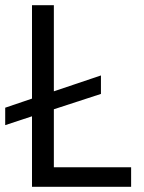

<svg xmlns="http://www.w3.org/2000/svg" viewBox="-27 -718 555 738"><path d="M477 0H96V-271L-7 -237V-304L96 -339V-698H180V-367L361 -428V-357L180 -298V-75H477Z"/></svg>

Font: IBM Plex Thai
Style: Regular
Weight: 400
Designer: Mike Abbink, Paul van der Laan, Pieter van Rosmalen, Ben Mitchell, Mark Frömberg
Foundry: Bold Monday
Version: Version 1.0